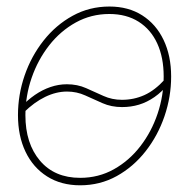

<svg xmlns="http://www.w3.org/2000/svg" viewBox="-20 -550 570 579"><path d="M221.7 8.8Q164.1 8.8 121.8 -18.1Q79.6 -44.9 56.9 -92.5Q34.2 -140.1 34.2 -202.6Q34.2 -264.2 54.2 -322.3Q74.2 -380.4 111.3 -427.5Q148.4 -474.6 199 -502.4Q249.5 -530.3 310.1 -530.3Q367.2 -530.3 408.9 -503.7Q450.7 -477.1 473.4 -429.4Q496.1 -381.8 496.1 -319.3Q496.1 -258.3 476.1 -199.7Q456.1 -141.1 419.2 -94Q382.3 -46.9 332 -19Q281.7 8.8 221.7 8.8ZM221.7 -13.7Q277.3 -13.7 323.5 -39.6Q369.6 -65.4 403.3 -109.1Q437 -152.8 455.3 -207.3Q473.6 -261.7 473.6 -319.3Q473.6 -376.5 454.3 -418.7Q435.1 -460.9 398.2 -484.4Q361.3 -507.8 309.6 -507.8Q254.9 -507.8 208.5 -482.2Q162.1 -456.5 128.2 -413.1Q94.2 -369.6 75.4 -315.2Q56.6 -260.7 56.6 -202.6Q56.6 -117.2 100.6 -65.4Q144.5 -13.7 221.7 -13.7ZM51.8 -210.9 41.5 -225.6Q62.5 -248 85.2 -263.7Q107.9 -279.3 132.3 -287.6Q156.7 -295.9 181.6 -295.9Q213.4 -295.9 239.7 -284.2Q266.1 -272.5 292 -260.7Q317.9 -249 347.7 -249Q383.8 -249 415.3 -263.2Q446.8 -277.3 477.1 -310.5L488.8 -297.9Q468.3 -272.9 445.8 -257.3Q423.3 -241.7 399.2 -234.4Q375 -227.1 348.1 -227.1Q315.9 -227.1 289.3 -238.8Q262.7 -250.5 237.1 -262.2Q211.4 -273.9 182.1 -273.9Q149.4 -273.9 116.2 -257.8Q83 -241.7 51.8 -210.9Z"/></svg>

Font: Inter 28pt Thin
Style: Italic
Weight: 250
Italic angle: -9.3988°
Designer: Rasmus Andersson
Foundry: rsms
Version: Version 4.001;git-66647c0bb